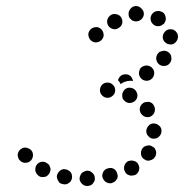

<svg xmlns="http://www.w3.org/2000/svg" viewBox="-20 -586 628 630"><path d="M265 -26Q260 -25 256 -23Q251 -21 248 -18Q245 -14 243 -9Q241 -4 241 1Q242 11 250 18Q257 25 268 24Q273 24 277 22Q282 20 285 16Q288 12 290 8Q292 3 291 -2Q291 -12 283 -19Q276 -26 265 -26ZM178 -27Q170 -21 167 -11Q166 -6 167 -2Q168 3 171 7Q173 12 177 15Q181 17 186 18Q197 21 205 15Q214 10 216 -1Q217 -5 216 -10Q216 -15 213 -19Q210 -24 206 -26Q202 -29 197 -30Q187 -33 178 -27ZM327 -31Q323 -28 320 -24Q317 -19 316 -14Q315 -10 316 -5Q319 5 327 11Q336 17 346 15Q351 13 355 11Q359 8 362 4Q365 0 366 -5Q367 -10 365 -15Q363 -25 355 -31Q346 -37 336 -34Q331 -33 327 -31ZM112 -54Q102 -50 98 -41Q94 -31 97 -22Q101 -12 110 -7Q114 -5 119 -5Q124 -5 129 -6Q134 -8 137 -11Q141 -15 143 -19Q145 -24 146 -29Q146 -34 144 -38Q143 -43 139 -47Q136 -50 131 -52V-53Q122 -57 112 -54ZM388 -42Q385 -32 390 -23Q392 -18 396 -15Q400 -12 404 -11Q409 -9 414 -10Q419 -10 423 -12H424Q433 -17 436 -27Q439 -37 434 -46Q432 -51 428 -54Q424 -57 419 -58Q414 -60 409 -59Q405 -59 400 -57Q391 -52 388 -42ZM86 -88Q81 -97 71 -100Q61 -104 52 -99Q48 -97 44 -93Q41 -89 39 -84Q38 -80 38 -75Q39 -70 41 -65Q43 -61 47 -58Q51 -54 55 -53Q60 -51 65 -52Q70 -52 74 -54Q84 -59 87 -69Q90 -78 86 -88ZM446 -97Q441 -88 443 -78Q445 -68 454 -63Q458 -60 463 -59Q468 -58 473 -60Q478 -61 482 -64Q486 -66 488 -71H489Q491 -75 492 -80Q493 -85 492 -90Q490 -95 488 -99Q485 -103 480 -105Q472 -111 462 -108Q451 -106 446 -97ZM460 -155Q460 -145 468 -138Q475 -130 486 -131Q496 -131 503 -139Q510 -146 510 -157Q510 -167 502 -174Q494 -181 484 -181Q474 -181 467 -173Q460 -165 460 -155ZM450 -206Q454 -203 459 -202Q464 -201 469 -202Q474 -203 478 -206Q486 -212 488 -222Q490 -232 484 -241Q482 -245 478 -248Q473 -251 468 -252Q464 -252 459 -251Q454 -251 450 -248Q441 -242 439 -232Q437 -222 443 -213Q446 -209 450 -206ZM415 -250Q425 -254 429 -263Q433 -273 429 -282Q425 -292 416 -296Q406 -300 397 -297Q387 -293 383 -283Q381 -279 381 -274Q381 -269 382 -264Q384 -259 388 -256Q391 -252 396 -250Q405 -246 415 -250ZM332 -265Q332 -265 333 -265Q343 -265 351 -273Q358 -280 358 -290Q358 -300 351 -307Q345 -314 335 -315Q324 -316 316 -309Q309 -302 308 -292Q307 -282 314 -274Q321 -266 331 -265Q332 -265 332 -265ZM373 -334Q377 -339 383 -341H384Q394 -344 403 -340Q412 -335 415 -325Q416 -324 416 -322Q416 -321 416 -320Q412 -321 407 -321Q398 -321 388 -317Q382 -315 376 -310Q373 -317 367 -323Q369 -329 373 -334ZM437 -353Q434 -343 439 -334Q444 -325 454 -322Q464 -319 473 -324Q482 -329 485 -339Q488 -349 483 -358Q478 -367 468 -370Q458 -373 449 -368H448Q439 -363 437 -353ZM497 -409Q491 -400 493 -390Q495 -380 503 -374Q512 -368 522 -370Q532 -371 538 -380Q544 -388 542 -399Q541 -409 532 -415Q528 -418 523 -419Q518 -420 514 -419Q509 -418 504 -416Q500 -413 497 -409ZM514 -464Q514 -459 516 -455Q518 -450 522 -447Q526 -443 530 -442Q535 -440 540 -440Q550 -440 557 -448Q564 -456 564 -466Q564 -471 562 -476Q559 -480 556 -484Q552 -487 548 -489Q543 -490 538 -490Q528 -490 521 -482Q514 -474 514 -464ZM320 -468Q321 -478 315 -487Q309 -495 299 -497Q289 -498 280 -492Q272 -486 270 -476Q269 -466 275 -457Q281 -449 291 -447Q301 -446 310 -452Q318 -458 320 -468ZM369 -494Q378 -499 381 -509Q383 -519 378 -528Q373 -537 363 -539Q353 -542 344 -537Q335 -531 332 -521Q330 -511 335 -502Q340 -494 350 -491Q360 -488 369 -494ZM487 -503Q482 -506 479 -510Q476 -514 475 -518Q474 -523 474 -528Q475 -533 477 -537Q480 -542 484 -545Q488 -548 492 -549Q497 -550 502 -550Q507 -549 511 -547H512Q521 -542 523 -532Q526 -522 521 -513Q520 -511 519 -510Q518 -508 517 -507Q512 -505 509 -502Q503 -500 498 -500Q492 -500 487 -503ZM445 -524Q452 -531 452 -541Q452 -551 444 -558Q437 -566 427 -566Q426 -566 426 -566Q425 -566 425 -566H424Q414 -565 408 -557Q401 -549 402 -538Q402 -534 404 -529Q407 -525 411 -521Q414 -518 419 -517Q424 -515 429 -516Q439 -517 445 -524Z"/></svg>

Font: FRB American Cursive Dotted Black
Style: Bold Italic
Weight: 900
Italic angle: -25°
Version: Version 2.0;Modular Font Editor K font №1